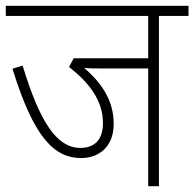

<svg xmlns="http://www.w3.org/2000/svg" viewBox="-20 -642 670 662"><path d="M528 -587H630V-622H0V-587H491V-441H234L218 -411C285 -359 335 -297 335 -218C335 -161 307 -132 257 -132C177 -132 118 -218 58 -416L23 -405C96 -168 167 -97 260 -97C319 -97 372 -134 372 -215C372 -294 332 -355 270 -408C288 -406 310 -406 331 -406H491V0H528Z"/></svg>

Font: Noto Sans Devanagari SemiCondensed ExtraLight
Style: Regular
Weight: 200
Width: 4
Designer: Jelle Bosma - Monotype Design Team
Foundry: Monotype Imaging Inc.
Version: Version 2.004